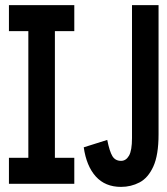

<svg xmlns="http://www.w3.org/2000/svg" viewBox="-20 -720 656 752"><path d="M454 12Q392 12 355.2 -28.8Q318.5 -69.5 308 -143L400 -172Q409 -127 420.2 -108.5Q431.5 -90 454 -90Q473.5 -90 485.2 -110.2Q497 -130.5 497 -179V-700H601V-194Q601 -112.5 580.5 -67.8Q560 -23 526.5 -5.5Q493 12 454 12ZM15 0V-102H91V-598H15V-700H271V-598H195V-102H271V0Z"/></svg>

Font: Overpass Mono Light
Style: Regular
Weight: 300
Monospace: yes
Designer: Delve Withrington, Dave Bailey
Foundry: Delve Fonts LLC
Version: Version 4.000